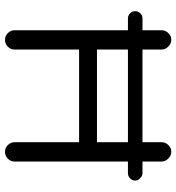

<svg xmlns="http://www.w3.org/2000/svg" viewBox="12 -734 722 787"><g transform="rotate(90 373.5 -341.0)"><path d="M183.6 -39.1V-303.7H563.5V-39.1Q563.5 -23.4 575.2 -11.7Q586.9 0 602.5 0Q619.1 0 630.9 -11.7Q642.6 -23.4 642.6 -39.1V-503.9H690.4Q706.1 -503.9 715.8 -517.6Q720.7 -524.4 720.7 -530.8Q720.7 -537.1 719.7 -541Q717.8 -547.9 710.9 -553.7Q702.1 -563.5 690.4 -563.5H642.6V-641.6Q642.6 -657.2 630.4 -669.4Q618.2 -681.6 602.5 -681.6Q591.8 -681.6 585.9 -677.7Q563.5 -664.1 563.5 -641.6V-563.5H183.6V-641.6Q183.6 -657.2 171.4 -669.4Q159.2 -681.6 143.6 -681.6Q132.8 -681.6 127 -677.7Q104.5 -664.1 104.5 -641.6V-563.5H55.7Q43.9 -563.5 35.2 -554.7Q26.4 -545.9 26.4 -533.2Q26.4 -521.5 35.2 -512.7Q43.9 -503.9 55.7 -503.9H104.5V-39.1Q104.5 -23.4 116.2 -11.7Q127.9 0 143.6 0Q160.2 0 171.9 -11.7Q183.6 -23.4 183.6 -39.1ZM563.5 -503.9V-377H183.6V-503.9Z"/></g></svg>

Font: FakePearl
Style: Light
Weight: 350
Version: Version 1.2